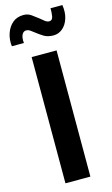

<svg xmlns="http://www.w3.org/2000/svg" viewBox="-145 -1030 631 1082"><g transform="rotate(-15 170.5 -489.0)"><path d="M94.7 -736.3H240.2V0H94.7ZM246.1 -822.3Q211.9 -822.3 189 -836.9Q166 -851.6 147.5 -866.2Q136.7 -875 126 -882.3Q115.2 -889.6 103.5 -889.6Q90.8 -889.6 83 -879.4Q75.2 -869.1 73.2 -854.5Q71.3 -839.8 73.2 -824.2H2.9Q-2 -863.3 9.8 -898.4Q21.5 -933.6 46.9 -955.6Q72.3 -977.5 111.3 -977.5Q136.7 -977.5 156.2 -963.4Q175.8 -949.2 193.4 -935.5Q207 -923.8 219.2 -914.6Q231.4 -905.3 243.2 -905.3Q261.7 -905.3 265.6 -927.7Q269.5 -950.2 268.6 -974.6H337.9Q344.7 -931.6 334 -897Q323.2 -862.3 299.8 -842.3Q276.4 -822.3 246.1 -822.3Z"/></g></svg>

Font: Josefin Sans CFJ
Style: Bold
Weight: 700
Designer: Santiago Orozco
Foundry: Typemade
Version: Version 2.001